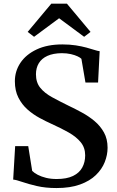

<svg xmlns="http://www.w3.org/2000/svg" viewBox="-20 -988 622 1020"><path d="M280 11Q221.5 11 175.5 0.2Q129.5 -10.5 98 -21.5Q66.5 -32.5 50 -34L60.5 -211.5H130L151 -80Q162 -69 180.8 -59.2Q199.5 -49.5 224.8 -43.2Q250 -37 281 -37Q334.5 -37 368 -53.2Q401.5 -69.5 417 -98Q432.5 -126.5 432.5 -162.5Q432.5 -203.5 409 -232.2Q385.5 -261 345.5 -283.8Q305.5 -306.5 254.5 -329.5Q224.5 -343 190.2 -361.5Q156 -380 126.2 -406.2Q96.5 -432.5 77.8 -469.2Q59 -506 59 -556.5Q59 -610 88.5 -654.2Q118 -698.5 174.5 -725.2Q231 -752 311.5 -752Q350.5 -752 382.5 -747Q414.5 -742 439.2 -735.2Q464 -728.5 481.5 -722.8Q499 -717 509.5 -716L501 -549.5H434L412.5 -675.5Q407 -681.5 392.5 -688.5Q378 -695.5 356.5 -700.5Q335 -705.5 308 -705.5Q262.5 -705 232 -691.2Q201.5 -677.5 186.2 -652.2Q171 -627 171 -593.5Q171 -550 193.8 -521.8Q216.5 -493.5 256.2 -471.8Q296 -450 345 -426Q379 -410 415.2 -390.2Q451.5 -370.5 482.2 -344.8Q513 -319 532.2 -284.5Q551.5 -250 551.5 -203Q551.5 -165 536.5 -127Q521.5 -89 489.2 -57.8Q457 -26.5 405.2 -7.8Q353.5 11 280 11ZM161 -792.5 127 -818.5 252.5 -968.5H335.5L461 -818.5L427 -792.5L294 -891Z"/></svg>

Font: Merriweather 60pt SemiBold
Style: Regular
Weight: 600
Version: Version 2.100